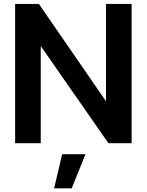

<svg xmlns="http://www.w3.org/2000/svg" viewBox="-20 -748 767 1003"><path d="M667.5 -727.5V0H546.4L194.3 -505.4H192.9V0H59.1V-727.5H183.1L532.2 -221.2H533.7V-727.5ZM262.7 235.8 304.7 57.6H426.8L354.5 235.8Z"/></svg>

Font: Inter Display Semi Bold
Style: Regular
Weight: 600
Designer: Rasmus Andersson
Foundry: rsms
Version: Version 4.000;git-37864ae